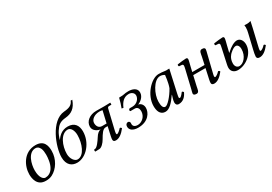

<svg xmlns="http://www.w3.org/2000/svg" viewBox="24 -1533 3373 2381"><g transform="rotate(-30 1711.0 -343.0)"><path d="M78 -162C78 -109 91 10 218 10C250 10 281 6 310 -9C397 -53 465 -159 465 -277C465 -349 447 -439 324 -439C157 -439 78 -282 78 -162ZM161 -170C161 -260 200 -406 306 -406C336 -406 352 -390 367 -362C379 -337 382 -300 382 -270C382 -230 376 -144 339 -88C311 -45 271 -27 233 -27C204 -27 161 -65 161 -170Z M922 -293C922 -373 886 -439 785 -439C697 -439 648 -383 619 -341C629 -379 646 -420 665 -449C707 -512 736 -538 822 -546C904 -554 966 -592 1003 -698H980C959 -646 919 -627 841 -621C647 -605 530 -292 530 -146C530 -33 594 10 667 10C800 10 922 -134 922 -293ZM692 -23C650 -23 608 -79 608 -148C608 -263 666 -406 768 -406C812 -406 840 -352 840 -286C840 -166 785 -23 692 -23Z M1201 -115C1194 -82 1184 -42 1184 -23C1184 -4 1191 10 1221 10C1269 10 1314 -24 1360 -83C1357 -92 1351 -100 1337 -100C1311 -70 1282 -50 1272 -50C1265 -50 1262 -55 1262 -67C1262 -76 1267 -98 1273 -124L1332 -372C1337 -393 1339 -402 1363 -402H1388C1391 -402 1393 -403 1393 -405V-429L1392 -431L1308 -429L1190 -430C1098 -430 1024 -375 1024 -297C1024 -240 1083 -208 1123 -204C1094 -198 1068 -177 1043 -136C1019 -98 972 -30 942 -28L929 -27C924 -20 925 -4 929 2L988 0C1020 -1 1060 -43 1083 -84C1118 -144 1149 -195 1189 -195H1219ZM1224 -230H1160C1113 -230 1092 -268 1092 -311C1092 -356 1140 -403 1223 -403C1236 -403 1250 -401 1263 -398Z M1488 -83C1488 -110 1469 -113 1460 -113C1450 -113 1424 -105 1424 -66C1424 -21 1465 12 1539 12C1688 12 1744 -88 1744 -155C1744 -214 1699 -236 1680 -238C1708 -246 1777 -288 1777 -357C1777 -423 1709 -442 1657 -442C1587 -442 1610 -430 1519 -430C1507 -379 1494 -340 1478 -298L1502 -293C1531 -361 1571 -410 1644 -410C1676 -410 1716 -390 1716 -348C1716 -306 1675 -250 1605 -250H1568C1560 -250 1550 -240 1550 -227C1550 -221 1553 -215 1560 -215H1620C1656 -215 1673 -185 1673 -149C1673 -72 1610 -20 1552 -20C1508 -20 1487 -40 1487 -70C1487 -75 1488 -78 1488 -83Z M2168 -433C2141 -436 2128 -439 2088 -439C1981 -439 1836 -282 1836 -125C1836 -69 1849 10 1933 10C1986 10 2042 -45 2102 -134L2104 -132L2091 -90C2084 -67 2081 -47 2081 -35C2081 -16 2088 10 2122 10C2184 10 2224 -30 2250 -87C2245 -96 2240 -103 2227 -103C2200 -66 2181 -50 2171 -50C2168 -50 2159 -52 2159 -64C2159 -73 2165 -101 2169 -120L2238 -431C2231 -431 2225 -431 2218 -431C2200 -430 2183 -429 2168 -433ZM2118 -219C2069 -129 1992 -45 1960 -45C1926 -45 1916 -85 1916 -141C1916 -247 1999 -408 2091 -408C2112 -408 2134 -401 2153 -389C2153 -389 2143 -283 2118 -219Z M2346 -72C2341 -52 2333 -27 2333 -17C2333 -1 2344 10 2376 10C2414 10 2413 -34 2422 -72L2454 -212H2630L2609 -115C2602 -84 2592 -42 2592 -23C2592 -4 2599 10 2629 10C2677 10 2722 -24 2768 -83C2765 -92 2759 -100 2745 -100C2719 -70 2690 -55 2680 -55C2673 -55 2670 -60 2670 -72C2670 -81 2675 -98 2681 -124L2737 -352C2741 -370 2750 -400 2750 -412C2750 -429 2740 -439 2708 -439C2670 -439 2670 -395 2662 -357L2639 -251H2463L2479 -320C2488 -359 2500 -398 2500 -415C2500 -429 2492 -436 2479 -436C2447 -436 2402 -429 2355 -423C2348 -415 2350 -404 2356 -395L2396 -392C2408 -391 2414 -382 2414 -372C2414 -363 2412 -349 2405 -321Z M3001 -320C3011 -359 3022 -398 3022 -415C3022 -429 3014 -436 3001 -436C2969 -436 2924 -429 2877 -423C2870 -415 2872 -404 2878 -395L2918 -392C2930 -391 2936 -382 2936 -372C2936 -363 2933 -349 2927 -321L2884 -123C2880 -106 2877 -87 2877 -72C2877 -17 2919 12 2968 12C3087 12 3213 -89 3213 -216C3213 -270 3184 -315 3137 -315C3098 -315 3041 -285 2981 -228H2979ZM3332 -55C3325 -55 3322 -59 3322 -68C3322 -79 3326 -96 3332 -122L3384 -343L3405 -439C3389 -433 3369 -429 3351 -429C3340 -429 3320 -430 3316 -431L3313 -429C3315 -419 3316 -409 3316 -399C3316 -371 3310 -342 3305 -322L3256 -115C3248 -81 3240 -42 3240 -23C3240 -4 3251 10 3281 10C3329 10 3374 -24 3420 -83C3417 -92 3411 -100 3397 -100C3371 -70 3343 -55 3332 -55ZM3009 -22C2976 -22 2952 -48 2952 -90C2952 -165 2995 -205 3006 -215C3045 -250 3071 -262 3090 -262C3114 -262 3135 -239 3135 -194C3135 -93 3065 -22 3009 -22Z"/></g></svg>

Font: Libertinus Serif
Style: Italic
Weight: 400
Italic angle: -12°
Designer: Philipp H. Poll, Khaled Hosny
Foundry: Caleb Maclennan
Version: Version 7.050;RELEASE